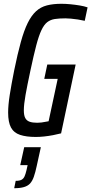

<svg xmlns="http://www.w3.org/2000/svg" viewBox="-20 -716 483 1015"><path d="M169 8Q119 8 86 -3Q53 -14 38 -42Q23 -70 23 -121Q23 -160 31.5 -214.5Q40 -269 55 -344Q73 -432 90 -493.5Q107 -555 126.5 -594.5Q146 -634 170.5 -656.5Q195 -679 228 -687.5Q261 -696 305 -696Q327 -696 352.5 -693.5Q378 -691 402 -687Q426 -683 443 -677L428 -606Q411 -610 391.5 -613Q372 -616 354.5 -617.5Q337 -619 326 -619Q293 -619 270 -615.5Q247 -612 230 -599Q213 -586 199 -556.5Q185 -527 171.5 -475.5Q158 -424 141 -344Q124 -265 115 -214Q106 -163 106 -133Q106 -106 113.5 -92Q121 -78 136.5 -72.5Q152 -67 177 -67Q189 -67 199.5 -68.5Q210 -70 220 -72Q230 -74 237 -75L285 -299H214L230 -375H380L303 -11Q284 -6 260.5 -1.5Q237 3 213.5 5.5Q190 8 169 8ZM55 279 63 240Q83 240 93.5 234.5Q104 229 109.5 217Q115 205 120 184L126 157H87L108 62H196L174 162Q167 195 159 218Q151 241 139 254Q127 267 106.5 273Q86 279 55 279Z"/></svg>

Font: Saira ExtraCondensed Medium
Style: Italic
Weight: 500
Width: 2
Italic angle: -12°
Designer: Hector Gatti with collaboration of the Omnibus-Type team
Foundry: Omnibus-Type
Version: Version 1.101